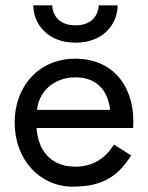

<svg xmlns="http://www.w3.org/2000/svg" viewBox="-20 -690 555 720"><path d="M105 -670C105 -601 158 -530 263 -530C369 -530 421 -601 421 -670H350C350 -645 334 -595 263 -595C192 -595 176 -645 176 -670ZM407 -148C377 -98 330 -65 263 -65C203 -65 158 -91 134 -140C125 -160 119 -183 117 -210H479C480 -218 480 -226 480 -234C480 -379 393 -470 263 -470C144 -470 59 -393 39 -279C36 -263 35 -247 35 -230C35 -92 129 10 253 10C373 10 426 -36 472 -107ZM119 -278C121 -299 127 -318 138 -335C163 -376 210 -400 263 -400C343 -400 385 -350 393 -278Z"/></svg>

Font: Jost
Style: Regular
Weight: 400
Version: Version 3.710